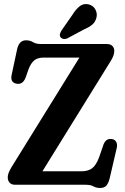

<svg xmlns="http://www.w3.org/2000/svg" viewBox="-20 -919 620 955"><path d="M531 -616 191 -67H385Q418.5 -67 438.5 -82.2Q458.5 -97.5 473.5 -138L495.5 -202Q503 -219 513.5 -224.2Q524 -229.5 539 -227Q552.5 -224.5 558.8 -211.5Q565 -198.5 560 -180L525.5 -32Q519 -7 508.8 4.5Q498.5 16 477.5 16Q459.5 16 445 8Q430.5 0 405.5 0H55Q37.5 0 28 -10.2Q18.5 -20.5 18.5 -37Q18.5 -48.5 23.5 -60.8Q28.5 -73 37.5 -88L375 -632.5H196Q167.5 -632.5 151 -619.2Q134.5 -606 122.5 -576L107 -532Q92.5 -496 60.5 -503Q31 -509.5 37.5 -544.5L64.5 -671Q74 -718.5 109 -718.5Q130 -718.5 144.5 -709.2Q159 -700 185.5 -700H511.5Q529.5 -700 539 -690.5Q548.5 -681 548.5 -665.5Q548.5 -644 531 -616ZM339 -843.5Q357 -873 376.8 -888.2Q396.5 -903.5 422 -897Q445 -890.5 455 -870.8Q465 -851 459.5 -830.5Q454 -809.5 439.5 -797Q425 -784.5 397.5 -772.5L314.5 -728Q306 -724 296.8 -725.2Q287.5 -726.5 282 -733Q276 -741 278.2 -749.8Q280.5 -758.5 286 -767.5Z"/></svg>

Font: Fraunces 144pt S100 SemiBold
Style: Regular
Weight: 600
Version: Version 1.000; ttfautohint (v1.8.3)